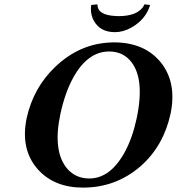

<svg xmlns="http://www.w3.org/2000/svg" viewBox="-20 -853 813 883"><path d="M670.4 -830.1Q650.9 -764.2 585 -726.6Q546.4 -705.1 508.8 -705.1Q440.4 -705.1 411.1 -758.3Q394 -790.5 399.4 -830.1L428.2 -833Q427.7 -782.7 513.2 -779.3Q519 -779.3 524.4 -778.8Q606.4 -778.8 636.7 -819.3Q641.6 -826.2 644 -833ZM481.9 -616.2Q383.8 -616.2 317.4 -497.1Q279.3 -428.2 257.8 -329.1Q221.2 -156.7 289.6 -76.7Q328.6 -32.2 390.6 -32.2Q487.3 -32.2 553.7 -153.3Q589.4 -219.2 608.4 -308.1Q648.9 -499.5 575.7 -577.6Q539.6 -616.2 481.9 -616.2ZM764.2 -329.1Q731.9 -181.6 627 -88.9Q513.2 9.8 361.8 9.8Q230.5 9.8 155.3 -72.8Q72.8 -164.6 102.5 -309.1Q133.3 -449.7 234.4 -545.9Q346.7 -652.8 490.7 -657.7Q497.6 -657.7 502.9 -658.2Q644.5 -658.2 719.2 -566.4Q794.4 -473.1 764.2 -329.1Z"/></svg>

Font: Linux Libertine Slanted O
Style: Bold Slanted
Weight: 700
Designer: Philipp H. Poll
Foundry: Philipp H. Poll
Version: Version 5.0.0